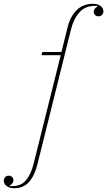

<svg xmlns="http://www.w3.org/2000/svg" viewBox="-137 -780 565 1012"><path d="M-62 212Q-86 212 -101.5 201Q-117 190 -117 172Q-117 161 -109.5 153.5Q-102 146 -91 146Q-79 146 -72.5 153.5Q-66 161 -66 170Q-66 179 -72 186.5Q-78 194 -86 198V201H-71Q-26 201 0.5 169.5Q27 138 41 80L183 -489H82L86 -506H187L219 -635Q233 -693 267 -726.5Q301 -760 353 -760Q377 -760 392.5 -749Q408 -738 408 -720Q408 -709 400.5 -701.5Q393 -694 382 -694Q370 -694 363.5 -701.5Q357 -709 357 -718Q357 -727 363 -734.5Q369 -742 377 -746V-749H362Q313 -749 282.5 -716Q252 -683 238 -628L60 87Q45 147 15.5 179.5Q-14 212 -62 212Z"/></svg>

Font: IBM Plex Serif Thin
Style: Italic
Weight: 100
Italic angle: -14°
Designer: Mike Abbink, Paul van der Laan, Pieter van Rosmalen
Foundry: Bold Monday
Version: Version 3.001